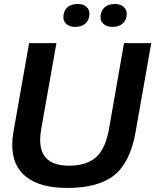

<svg xmlns="http://www.w3.org/2000/svg" viewBox="-20 -927 774 957"><path d="M314.9 9.8Q182.1 9.8 111.6 -44.7Q41 -99.1 41 -205.1Q41 -236.3 46.9 -269L125 -711.9H261.2L185.1 -282.2Q180.2 -250.5 180.2 -229Q180.2 -101.1 324.2 -101.1Q410.2 -101.1 457.8 -142.6Q505.4 -184.1 522.9 -282.2L598.1 -711.9H733.9L655.8 -269Q628.9 -117.7 549.8 -54Q470.7 9.8 314.9 9.8ZM354 -793Q327.6 -793 311.8 -806.6Q295.9 -820.3 295.9 -840.8Q295.9 -871.1 314.5 -889.2Q333 -907.2 368.2 -907.2Q394.5 -907.2 410.2 -893.6Q425.8 -879.9 425.8 -858.9Q425.8 -829.1 407.2 -811Q388.7 -793 354 -793ZM540 -793Q513.7 -793 497.3 -806.6Q481 -820.3 481 -840.8Q481 -871.1 500 -889.2Q519 -907.2 553.2 -907.2Q579.6 -907.2 595.7 -893.3Q611.8 -879.4 611.8 -858.9Q611.8 -829.6 593 -811.3Q574.2 -793 540 -793Z"/></svg>

Font: Creato Display
Style: Bold Italic
Weight: 700
Italic angle: -10°
Version: Version 1.000